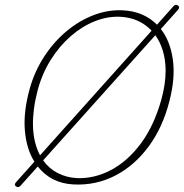

<svg xmlns="http://www.w3.org/2000/svg" viewBox="-20 -755 767 801"><path d="M47.5 23Q37 16 47 5L123.5 -80.5Q90.5 -132.5 83.8 -210.2Q77 -288 104 -385Q124.5 -458 164.5 -519.2Q204.5 -580.5 257.5 -624.8Q310.5 -669 370.8 -692Q431 -715 492 -712Q579 -708 635 -652L703 -728.5Q713 -739.5 722.5 -732Q732.5 -725 722 -713.5L651 -634Q690 -584.5 701 -507.2Q712 -430 686.5 -332Q658.5 -222.5 599.5 -143Q540.5 -63.5 460.2 -22.2Q380 19 287.5 14.5Q193 10 137.5 -60.5L66 19.5Q56.5 29.5 47.5 23ZM117.5 -234.5Q118 -196 125.8 -164Q133.5 -132 147 -107L612.5 -627Q561 -681 482 -685Q428.5 -687.5 375.2 -666.2Q322 -645 274.8 -603.8Q227.5 -562.5 191.5 -505Q155.5 -447.5 137 -378Q126.5 -338 121.8 -302Q117 -266 117.5 -234.5ZM300 -12Q373 -9 442.2 -45.2Q511.5 -81.5 566.8 -155.2Q622 -229 653 -339Q671 -404 671 -461.5Q670.5 -506.5 659.2 -543.5Q648 -580.5 628 -608L160 -86Q184.5 -51.5 220.8 -33Q257 -14.5 300 -12Z"/></svg>

Font: Fraunces 72pt SuperSoft Thin
Style: Italic
Weight: 100
Italic angle: -16°
Version: Version 1.000;[b76b70a41]